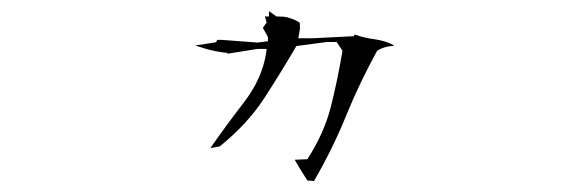

<svg xmlns="http://www.w3.org/2000/svg" viewBox="-20 -349 1040 352"><path d="M629.4 -285.6V-282.7L551.8 -278.8H526.9L529.8 -295.4V-304.7Q529.8 -307.1 528.8 -307.9Q527.8 -308.6 527.8 -308.6Q514.2 -316.4 500.5 -318.4Q494.6 -318.8 488.3 -318.8H486.8L473.1 -328.6V-318.8H465.8L468.8 -307.6L461.9 -297.9L471.2 -281.2V-273.4L452.1 -271L386.7 -275.9H378.4L376 -271.5L337.9 -265.6Q346.7 -262.7 356.4 -259.8Q374 -254.4 397 -252V-250.5L452.1 -259.3H468.8L468.3 -254.4Q461.4 -205.1 426.3 -160.2Q394 -118.2 365.7 -77.6L382.8 -80.6Q433.6 -121.6 464.4 -168.9Q495.1 -216.3 523.4 -264.6L579.1 -272H597.2L607.9 -255.9Q599.1 -203.1 586.7 -153.8Q574.2 -104.5 543.5 -57.1L521 -56.2L520.5 -55.7Q527.8 -42.5 543.5 -18.1L555.7 -17.1Q590.8 -78.1 614.7 -137.2Q638.7 -196.3 671.4 -255.9Q678.7 -260.7 689 -263.2Q695.3 -264.6 702.1 -265.1L701.7 -266.1Q686.5 -274.4 666.3 -277.1Q646 -279.8 630.9 -285.6Z"/></svg>

Font: Bakudai
Style: Light
Weight: 300
Version: Version 1.48